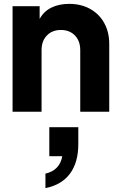

<svg xmlns="http://www.w3.org/2000/svg" viewBox="-20 -578 619 993"><path d="M45 -546H185V-480Q206 -519 245.5 -538.5Q285 -558 338 -558Q399 -558 446 -532Q493 -506 519 -459Q545 -412 545 -351V0H395V-319Q395 -366 367.5 -394.5Q340 -423 295 -423Q250 -423 222.5 -394.5Q195 -366 195 -319V0H45ZM302 230H235V80H385V167Q385 262 342 320Q299 378 215 395V320Q289 303 302 230Z"/></svg>

Font: BLUETTI 2.0
Style: Bold
Weight: 700
Designer: Stijn de Vries
Foundry: tokotype
Version: Version 2.005;October 31, 2023;FontCreator 14.0.0.2814 64-bi